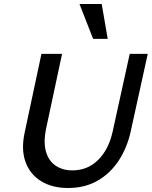

<svg xmlns="http://www.w3.org/2000/svg" viewBox="-20 -927 758 959"><path d="M319 12Q241 12 185.5 -22Q130 -56 107.5 -118Q85 -180 103 -264L187 -658H290L211 -288Q196 -217 209.5 -170Q223 -123 258 -99.5Q293 -76 341 -76Q417 -76 469.5 -127.5Q522 -179 542 -267L628 -658H718L633 -271Q615 -189 573 -125Q531 -61 467.5 -24.5Q404 12 319 12ZM445 -733 377 -907H488L518 -733Z"/></svg>

Font: Ysabeau Infant SemiBold
Style: Italic
Weight: 600
Italic angle: -12°
Designer: Christian Thalmann (Catharsis Fonts)
Version: Version 2.002; featfreeze: ss01,ss02,lnum